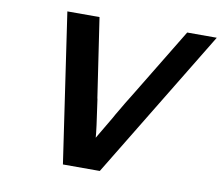

<svg xmlns="http://www.w3.org/2000/svg" viewBox="-77 -788 1019 882"><g transform="rotate(10 432.5 -347.0)"><path d="M168 -695H318L373 -326Q373 -325 374 -323Q396 -173 397 -146L459 -251Q465 -263 480 -287.5Q495 -312 502 -325L537 -382L727 -695H865L442 1H270Z"/></g></svg>

Font: Coval
Style: ExtraBold Italic
Weight: 800
Foundry: Context Ltd
Version: Version 001.000